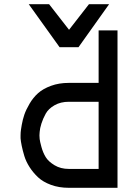

<svg xmlns="http://www.w3.org/2000/svg" viewBox="-20 -895 658 915"><path d="M264 -670 117 -875H214L309 -753L404 -875H500L354 -670ZM308 0Q261 0 223 -14Q185 -28 161.5 -50Q138 -72 121 -98.5Q104 -125 96 -151.5Q88 -178 83.5 -200Q79 -222 78 -236V-250Q78 -255 78.5 -264Q79 -273 83.5 -299Q88 -325 96 -348.5Q104 -372 121 -401Q138 -430 161.5 -451Q185 -472 223 -486Q261 -500 308 -500H450V-750H540V0ZM308 -90H450V-410H308Q269 -410 240 -393.5Q211 -377 198 -353.5Q185 -330 177.5 -306.5Q170 -283 169 -266L168 -250Q168 -243 169 -232.5Q170 -222 177.5 -194.5Q185 -167 198 -146Q211 -125 240 -107.5Q269 -90 308 -90Z"/></svg>

Font: Hermit
Style: Regular
Weight: 400
Designer: Pablo Caro
Version: Version 2.000;PS 002.000;hotconv 1.0.88;makeotf.lib2.5.64775